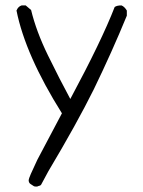

<svg xmlns="http://www.w3.org/2000/svg" viewBox="-20 -502 530 710"><path d="M113 188 106 187Q100 183 93 178.5Q86 174 86 164Q86 156 118 89L209 -83Q74 -298 41 -463Q47 -478 60 -482H75L95 -465Q114 -386 157.5 -297Q201 -208 240 -136Q356 -352 404 -476Q412 -482 429 -482Q440 -478 449 -463V-444Q394 -310 327 -172Q264 -45 159 131L132 181Q129 185 122 186Q120 188 113 188Z"/></svg>

Font: Yozai
Style: Regular
Weight: 400
Designer: LXGW / Y.OzVox
Foundry: LXGW / Y.OzVox
Version: Version 0.861;October 22, 2024